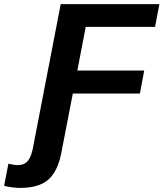

<svg xmlns="http://www.w3.org/2000/svg" viewBox="-145 -708 797 936"><path d="M611 -577H273L232 -364H558L537 -252H210L153 42Q135 130 89 169Q43 208 -46 208Q-85 208 -125 198L-104 90Q-75 97 -59 97Q-28 97 -11.5 79Q5 61 14 21L151 -688H632Z"/></svg>

Font: Libra Sans
Style: Bold Italic
Weight: 700
Italic angle: -12°
Foundry: Context Ltd
Version: Version 1.002